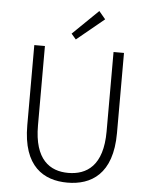

<svg xmlns="http://www.w3.org/2000/svg" viewBox="-62 -999 829 1062"><g transform="rotate(5 352.5 -467.5)"><path d="M352 13C483 13 602 -55 602 -284V-729H544V-288C544 -98 455 -41 352 -41C251 -41 163 -98 163 -288V-729H104V-284C104 -55 221 13 352 13ZM330 -780 482 -905 446 -948 304 -810Z"/></g></svg>

Font: Noto Sans TC Light
Style: Regular
Weight: 300
Designer: Ryoko NISHIZUKA 西塚涼子 (kana, bopomofo & ideographs); Paul D. Hunt (Latin, Greek & Cyrillic); Sandoll Communications 산돌커뮤니
Foundry: Adobe
Version: Version 2.004;hotconv 1.0.118;makeotfexe 2.5.65603